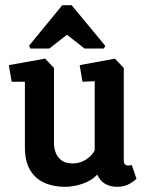

<svg xmlns="http://www.w3.org/2000/svg" viewBox="-20 -716 571 740"><path d="M230 4Q185 4 150 -12Q115 -28 95.5 -61.5Q76 -95 76 -148V-401H25L14 -465L154 -490L188 -454V-167Q188 -145 194 -129.5Q200 -114 210 -104Q220 -94 233 -90Q246 -86 261 -86Q288 -86 312 -101.5Q336 -117 345 -137V-403L298 -401L287 -465L423 -490L457 -454V-100Q457 -87 462 -82.5Q467 -78 474 -78Q479 -78 483 -79Q487 -80 488 -80L506 -27Q500 -20 480 -8Q460 4 431 4Q406 4 386 -7Q366 -18 355 -43Q332 -19 297.5 -7.5Q263 4 230 4ZM97 -529 92 -540 220 -696H256L386 -539L380 -529H306L238 -582L170 -529Z"/></svg>

Font: Kreon SemiBold
Style: Regular
Weight: 600
Designer: Julia Petretta
Foundry: Julia Petretta and Eli Heuer
Version: Version 2.002